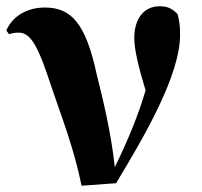

<svg xmlns="http://www.w3.org/2000/svg" viewBox="-20 -583 644 612"><path d="M9 -474C18 -477 28 -479 40 -479C80 -479 104 -429 145 -303C178 -206 216 -109 240 9L350 1C442 -151 554 -344 554 -472C554 -500 552 -516 546 -538C529 -556 514 -563 489 -563C436 -563 408 -520 408 -462C408 -426 421 -371 444 -295C420 -213 388 -137 346 -50C334 -160 310 -259 288 -347C253 -509 207 -559 123 -559C70 -559 22 -535 0 -486Z"/></svg>

Font: Noto Serif TC Black
Style: Regular
Weight: 900
Version: Version 1.001;PS 1.001;hotconv 16.6.54;makeotf.lib2.5.65590